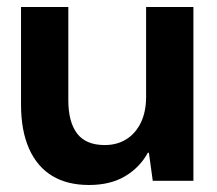

<svg xmlns="http://www.w3.org/2000/svg" viewBox="-20 -516 619 548"><path d="M234 12Q172 12 129 -14Q86 -40 63 -91.5Q40 -143 40 -218V-496H175V-230Q175 -168 200 -135Q225 -102 279 -102Q314 -102 340.5 -118.5Q367 -135 382 -166Q397 -197 397 -240V-496H532V0H416L405 -80H402Q379 -38 337 -13Q295 12 234 12Z"/></svg>

Font: DM Sans 36pt
Style: Bold
Weight: 700
Version: Version 4.004;gftools[0.9.30]